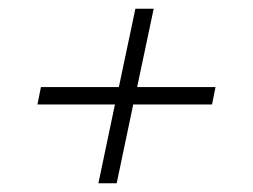

<svg xmlns="http://www.w3.org/2000/svg" viewBox="-20 -473 581 441"><path d="M206 -52 244 -233H66L74 -273H253L291 -453H333L295 -273H475L467 -233H286L248 -52Z"/></svg>

Font: Saira Thin ExtraLight
Style: Italic
Weight: 250
Italic angle: -12°
Version: Version 1.101